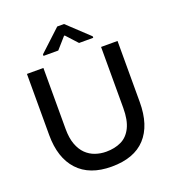

<svg xmlns="http://www.w3.org/2000/svg" viewBox="-136 -836 857 954"><g transform="rotate(-20 293.0 -359.5)"><path d="M292 14Q176 14 114.5 -52.5Q53 -119 53 -240V-563H140V-241Q140 -192 152.5 -158.5Q165 -125 186 -104.5Q207 -84 234.5 -74.5Q262 -65 292 -65Q337 -65 371.5 -81.5Q406 -98 425.5 -137Q445 -176 445 -241V-563H532V-240Q532 -117 471.5 -51.5Q411 14 292 14ZM161 -619V-627L275 -733H311L424 -627V-619H349L295 -678H291L239 -619Z"/></g></svg>

Font: Darker Grotesque SemiBold
Style: Regular
Weight: 600
Designer: Gabriel Lam
Foundry: TypeRant
Version: Version 1.000;gftools[0.9.28]